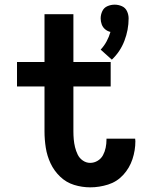

<svg xmlns="http://www.w3.org/2000/svg" viewBox="-20 -796 616 824"><path d="M460 -540Q496 -574 514 -621Q532 -668 532 -717Q532 -733 525 -748Q518 -763 503 -769.5Q488 -776 472 -776Q456 -776 441 -769.5Q426 -763 419 -748Q412 -733 412 -717Q412 -704 416.5 -691.5Q421 -679 431 -670.5Q441 -662 454 -659Q448 -638 437.5 -618.5Q427 -599 412 -583ZM367 8Q406 8 444 -4Q482 -16 509 -45.5Q536 -75 548.5 -113Q561 -151 561 -190Q561 -196 560 -201H437V-196Q437 -179 433.5 -162Q430 -145 422 -130Q414 -115 399 -106Q384 -97 367 -97Q350 -97 335.5 -107Q321 -117 313.5 -132.5Q306 -148 302 -164.5Q298 -181 296.5 -198Q295 -215 295 -232V-425H455V-530H295V-735H171V-530H53V-425H171V-232Q171 -197 176.5 -162Q182 -127 197 -95Q212 -63 238 -38Q264 -13 298 -2.5Q332 8 367 8Z"/></svg>

Font: Iosevka Sparkle
Style: Bold
Weight: 700
Designer: Belleve Invis
Foundry: Belleve Invis
Version: Version 4.5.0; ttfautohint (v1.8.3)